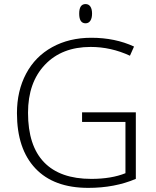

<svg xmlns="http://www.w3.org/2000/svg" viewBox="-20 -910 763 940"><path d="M381.8 -359.9H645V-34.2Q541.5 9.8 412.1 9.8Q243.2 9.8 153.1 -85.7Q63 -181.2 63 -356Q63 -464.8 107.7 -549.1Q152.3 -633.3 235.6 -679.2Q318.8 -725.1 426.8 -725.1Q543.5 -725.1 636.2 -682.1L616.2 -637.2Q523.4 -680.2 423.8 -680.2Q282.7 -680.2 200 -593Q117.2 -505.9 117.2 -357.9Q117.2 -196.8 195.8 -115.5Q274.4 -34.2 426.8 -34.2Q525.4 -34.2 594.2 -62V-313H381.8ZM367.7 -843.3Q367.7 -890.1 398.9 -890.1Q414.1 -890.1 422.4 -877.9Q430.7 -865.7 430.7 -843.3Q430.7 -821.3 422.4 -808.6Q414.1 -795.9 398.9 -795.9Q367.7 -795.9 367.7 -843.3Z"/></svg>

Font: JBL Sans
Style: Light
Weight: 300
Version: Version 1.10